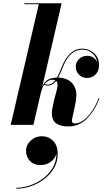

<svg xmlns="http://www.w3.org/2000/svg" viewBox="-20 -770 655 1184"><path d="M140.4 160.6Q140.4 124.5 169.1 97.3Q197.8 70.1 237.5 70.1Q278.1 70.1 307 98Q335.9 126 335.9 180.7Q335.9 227.1 313.4 266.1Q290.8 305.2 253.4 333.7Q216.1 362.3 170.9 378.1Q125.7 393.8 80.8 393.8V387.9Q121.6 387.9 165 373.2Q208.5 358.4 245.6 330.7Q282.7 303 305.5 263.9Q328.4 224.9 327.9 176.5Q321.5 206.1 294.7 226.9Q267.8 247.8 230 247.8Q187.3 247.8 163.8 221.6Q140.4 195.3 140.4 160.6ZM593 -163.1Q564.5 -88.1 516.4 -39.2Q468.3 9.8 399.9 9.8Q353.5 9.8 326.5 -9.2Q299.6 -28.1 299.6 -73Q299.6 -83.3 301.5 -95L310.8 -140.1Q315.9 -164.1 323.9 -190.7Q331.8 -217.3 334.4 -239.3Q336.9 -261.2 326.2 -271.5Q304.4 -242.2 276.4 -242.2Q267.6 -242.2 261.4 -244.1Q255.1 -246.1 252.2 -247.8Q245.1 -237.3 240.4 -224.7Q235.6 -212.2 232.4 -200L186 0H45.9L219.2 -744.1H129.9V-750H360.1L241.2 -238Q256.6 -269.3 278.8 -280Q301 -290.8 331.1 -291.5Q339.1 -305.7 346.8 -323.5Q354.5 -341.3 362.5 -361.3Q383.5 -412.4 414.6 -441.3Q445.6 -470.2 486.8 -470.2Q528.1 -470.2 559.3 -442.9Q590.6 -415.5 590.6 -369.1Q590.6 -331.5 568.7 -310.3Q546.9 -289.1 516.8 -289.1Q486.8 -289.1 466.9 -309.7Q447 -330.3 447 -358.9Q447 -387.2 467.8 -406.5Q488.5 -425.8 516.8 -425.8Q540.8 -425.8 557.3 -413.9Q573.7 -402.1 579.3 -386Q574.7 -420.2 549 -442Q523.2 -463.9 486.8 -463.9Q410.9 -463.9 368.4 -357.9Q360.8 -338.9 353.6 -322Q346.4 -305.2 338.9 -291.5Q373 -291.3 402.3 -275.5Q431.6 -259.8 444.7 -222.7Q457.8 -185.5 442.9 -121.1L424.3 -33.9Q424.3 -32.5 423.8 -29.4Q423.3 -26.4 423.3 -24.9Q423.3 -9 443.4 -9Q470.7 -9 498.2 -30.6Q525.6 -52.2 549.2 -87.8Q572.8 -123.3 587.9 -165ZM305.9 -278.1Q288.8 -278.1 276.5 -271Q264.2 -263.9 255.6 -252.4Q258.8 -250.7 263.7 -249.4Q268.6 -248 276.4 -248Q300.8 -248 320.6 -275.1Q314.7 -278.1 305.9 -278.1Z"/></svg>

Font: Bodoni* 36
Style: Bold Italic
Weight: 700
Italic angle: -13°
Version: Version 2.000; ttfautohint (v1.8.1)